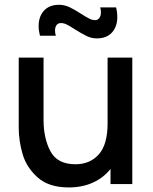

<svg xmlns="http://www.w3.org/2000/svg" viewBox="-20 -786 655 820"><path d="M301 -660Q279.5 -674 266 -680.8Q252.5 -687.5 240.5 -687.5Q228 -687.5 221.5 -678.8Q215 -670 215 -655.5Q215 -644 218.5 -633.5H150.5Q145 -656.5 145 -674.5Q145 -715.5 167.8 -740.5Q190.5 -765.5 232.5 -765.5Q255 -765.5 276.5 -755.5Q298 -745.5 325.5 -727.5Q347.5 -713.5 360.8 -706.8Q374 -700 385.5 -700Q397.5 -700 404.2 -709Q411 -718 411 -733Q411 -743.5 408 -754.5H476Q481 -734.5 481 -713.5Q481 -672.5 458.2 -647.2Q435.5 -622 393.5 -622Q371.5 -622 350.8 -631.8Q330 -641.5 301 -660ZM545 -540V0H452V-64.5Q422 -26.5 376.5 -6Q331 14.5 273.5 14.5Q188.5 14.5 140.8 -28.2Q93 -71 76.5 -128Q60 -185 60 -240V-540H166V-274.5Q166 -195 195.5 -139.8Q225 -84.5 302.5 -84.5Q364 -84.5 401.8 -126.5Q439.5 -168.5 439.5 -259V-540Z"/></svg>

Font: Manrope KiralyPet SmBd KiralyPet
Style: Regular
Weight: 600
Designer: Mikhail Sharanda
Foundry: Mikhail Sharanda
Version: Version 4.502